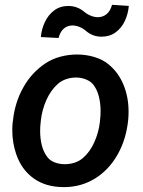

<svg xmlns="http://www.w3.org/2000/svg" viewBox="-20 -764 592 794"><path d="M512.7 -739.3Q509.8 -706.1 496.1 -677Q482.4 -647.9 458 -630.1Q433.6 -612.3 399.9 -612.3Q363.3 -612.3 335.4 -636.2Q323.7 -646.5 308.8 -652.6Q293.9 -658.7 279.3 -658.7Q259.3 -658.7 244.1 -646Q229 -633.3 222.2 -606.9L148.9 -610.8Q151.9 -644 165.8 -673.3Q179.7 -702.6 204.1 -720.9Q228.5 -739.3 262.2 -739.3Q299.3 -739.3 327.6 -715.8Q340.3 -705.1 355.5 -699Q370.6 -692.9 384.8 -692.9Q404.8 -692.9 420.4 -705.3Q436 -717.8 443.4 -744.1ZM33.7 -266.1Q41.5 -340.3 76.4 -402.6Q111.3 -464.8 168.5 -502.4Q195.8 -520.5 229.5 -529.5Q263.2 -538.6 298.3 -538.6Q335.9 -538.6 370.1 -528.3Q404.3 -518.1 428.2 -498.5Q469.2 -465.3 490.5 -414.1Q511.7 -362.8 511.7 -302.2Q511.7 -286.1 510.3 -270Q502.4 -188.5 466.3 -124.8Q430.2 -61 372.6 -25.6Q314.9 9.8 244.6 9.8Q168.9 9.8 118.7 -26.6Q68.4 -63 46.9 -127Q30.8 -173.8 30.8 -225.6Q30.8 -240.7 32.2 -255.9ZM147.9 -255.4Q146 -241.2 146 -221.7Q146 -189.9 153.3 -161.9Q160.6 -133.8 176.3 -113.8Q187.5 -99.6 206.5 -92.3Q225.6 -85 248 -85Q269 -85 288.6 -91.3Q308.1 -97.7 322.8 -110.4Q352.1 -135.7 370.1 -176Q388.2 -216.3 393.1 -259.8L394 -270Q396 -285.2 396 -304.7Q396 -336.4 388.9 -364.7Q381.8 -393.1 366.2 -413.6Q355 -427.7 335.7 -435.5Q316.4 -443.4 293.9 -443.4Q273.4 -443.4 253.9 -436.8Q234.4 -430.2 219.7 -417.5Q189.9 -391.1 171.9 -350.6Q153.8 -310.1 148.9 -266.1Z"/></svg>

Font: Mardoto Medium
Style: Italic
Weight: 500
Italic angle: -12°
Designer: Christian Robertson, Vahan Hovhannisyan
Foundry: Google
Version: Version 1.000